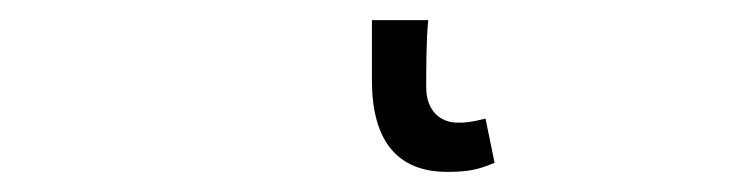

<svg xmlns="http://www.w3.org/2000/svg" viewBox="-20 56 740 191"><path d="M350 136C350 197 376 227 425 227C448 227 457 224 472 218L463 174C447 178 442 178 435 178C419 178 404 167 404 143C404 124 404 96 406 76H350Z"/></svg>

Font: Kawkab Mono Light
Style: Regular
Weight: 300
Monospace: yes
Designer: Abdullah Arif
Foundry: Abdullah Arif
Version: Version 1.000;PS 000.500;hotconv 1.0.88;makeotf.lib2.5.64775